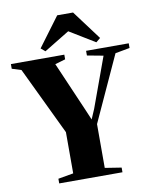

<svg xmlns="http://www.w3.org/2000/svg" viewBox="-123 -1056 912 1133"><g transform="rotate(-10 333.0 -489.5)"><path d="M230 -44V-291L35.5 -697.5L-20 -715V-743H300V-715L238 -697L367.5 -397.5L392.5 -338.5L418 -398L527 -697L430.5 -715V-743H686V-715L599 -699L419 -306V-43.5L517.5 -28V0H138.5V-28ZM194 -782 168.5 -803.5 299 -979H394L525 -803.5L499 -782L346.5 -875Z"/></g></svg>

Font: Merriweather 120pt Black
Style: Regular
Weight: 900
Designer: Eben Sorkin
Foundry: Eben Sorkin
Version: Version 2.100